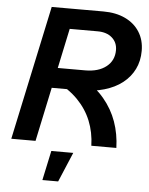

<svg xmlns="http://www.w3.org/2000/svg" viewBox="-60 -746 771 994"><g transform="rotate(5 326.0 -249.5)"><path d="M169 -281 192 -386H369Q438 -386 478.5 -418Q519 -450 519 -504Q519 -544 491 -568.5Q463 -593 416 -593H236L258 -698H437Q502 -698 550.5 -675Q599 -652 625.5 -610Q652 -568 652 -512Q652 -459 631 -416.5Q610 -374 571 -343.5Q532 -313 476.5 -297Q421 -281 353 -281ZM19 0 168 -698H293L145 0ZM435 0Q433 -70 409 -129Q385 -188 338.5 -235.5Q292 -283 221 -317L358 -347Q429 -305 473.5 -252Q518 -199 540.5 -135.5Q563 -72 565 0ZM198 199 231 45H345L280 199Z"/></g></svg>

Font: Azeret Mono Thin Medium
Style: Italic
Weight: 500
Italic angle: -12°
Version: Version 1.002